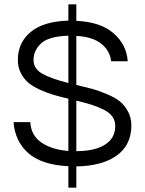

<svg xmlns="http://www.w3.org/2000/svg" viewBox="-20 -766 676 893"><path d="M591 -183Q591 -92 523.5 -43Q456 6 335 8V107H298V7Q174 1 112 -53.5Q50 -108 43 -198H121Q124 -137 172 -103.5Q220 -70 298 -64V-307Q256 -317 228.5 -325Q201 -333 166.5 -348.5Q132 -364 111.5 -381.5Q91 -399 77 -426Q63 -453 63 -487Q63 -568 123 -617.5Q183 -667 298 -670V-746H335V-669Q448 -664 508.5 -611Q569 -558 574 -481H497Q491 -531 450.5 -563Q410 -595 335 -599V-371Q382 -360 409.5 -352.5Q437 -345 476.5 -328.5Q516 -312 537.5 -294.5Q559 -277 575 -248Q591 -219 591 -183ZM136 -488Q136 -446 177 -423Q218 -400 298 -380V-600Q206 -597 171 -564Q136 -531 136 -488ZM335 -63Q420 -63 468 -93Q516 -123 516 -180Q516 -205 502.5 -224Q489 -243 460 -257Q431 -271 405.5 -279Q380 -287 335 -298Z"/></svg>

Font: Questrial
Style: Regular
Weight: 400
Designer: Joe Prince
Foundry: Joe Prince
Version: Version 1.002